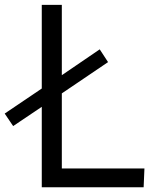

<svg xmlns="http://www.w3.org/2000/svg" viewBox="-94 -789 699 809"><path d="M82 0V-338.9L-38.6 -257.8L-74.2 -310.5L82 -416V-768.6H166.5V-472.2L326.2 -581.1L361.3 -527.3L166.5 -395.5V-79.1H514.6L511.2 0Z"/></svg>

Font: Duru Sans
Style: Regular
Weight: 400
Designer: Onur Yazõcõgil
Foundry: Onur Yazõcõgil
Version: Version 1.001